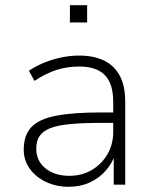

<svg xmlns="http://www.w3.org/2000/svg" viewBox="-20 -708 590 736"><path d="M243 8Q195 8 155.5 -11Q116 -30 93.5 -62Q71 -94 71 -134Q71 -190 100.5 -221Q130 -252 195.5 -264.5Q261 -277 368 -277H426V-237H370Q299 -237 250.5 -232.5Q202 -228 173.5 -217Q145 -206 132 -187Q119 -168 119 -138Q119 -91 154.5 -62.5Q190 -34 246 -34Q294 -34 332 -56.5Q370 -79 392 -117Q414 -155 414 -202V-318Q414 -387 382 -420Q350 -453 284 -453Q238 -453 197 -440Q156 -427 112 -398L91 -437Q118 -455 150 -468Q182 -481 216 -488Q250 -495 283 -495Q339 -495 378.5 -476Q418 -457 439 -418Q460 -379 460 -318V0H416V-117H422Q410 -82 385 -53.5Q360 -25 324 -8.5Q288 8 243 8ZM248 -622V-688H314V-622Z"/></svg>

Font: Nunito Sans 10pt ExtraLight
Style: Regular
Weight: 250
Designer: Vernon Adams
Foundry: Vernon Adams
Version: Version 3.101;gftools[0.9.27]